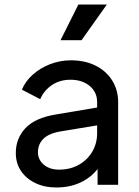

<svg xmlns="http://www.w3.org/2000/svg" viewBox="-20 -818 615 850"><path d="M230 12Q177 12 136.5 -7.5Q96 -27 73 -61Q50 -95 50 -141Q50 -205 92.5 -250.5Q135 -296 226 -311L410 -342V-366Q410 -410 377 -437.5Q344 -465 292 -465Q245 -465 210 -441.5Q175 -418 158 -379L77 -421Q92 -458 125 -487.5Q158 -517 202 -534Q246 -551 294 -551Q356 -551 403 -527.5Q450 -504 476.5 -462Q503 -420 503 -366V0H412V-70Q383 -32 336 -10Q289 12 230 12ZM148 -144Q148 -111 174 -89Q200 -67 241 -67Q291 -67 329 -88.5Q367 -110 388.5 -146.5Q410 -183 410 -229V-263L247 -236Q195 -227 171.5 -203Q148 -179 148 -144ZM248 -640 327 -798H453L341 -640Z"/></svg>

Font: Pitagon Sans Text Medium
Style: Regular
Weight: 500
Designer: Travis Tran
Foundry: Pitagon
Version: Version 1.000; ttfautohint (v1.8.4.7-5d5b);gftools[0.9.26]